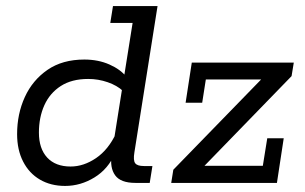

<svg xmlns="http://www.w3.org/2000/svg" viewBox="-20 -603 1006 633"><path d="M194.7 10Q147.3 10 111.6 -10.9Q75.9 -31.8 56.2 -70.4Q36.4 -108.9 36.4 -160.7Q36.4 -227.6 61.9 -283.1Q87.3 -338.7 136.6 -372.7Q185.8 -406.7 258.1 -406.7Q303.8 -406.7 340.7 -390.4Q377.6 -374.1 397 -349.3L387.1 -338.3L417.2 -527.4H343.6L352.5 -583H499.4L423.1 -100.7Q418.7 -74.2 425.7 -64.9Q432.7 -55.6 454.4 -55.6H482.5L473.6 0H426.4Q377.6 0 359.6 -25.1Q341.6 -50.2 348.2 -92.1L352 -116L360.1 -99Q337 -45.9 291.4 -18Q245.8 10 194.7 10ZM212.8 -54Q255.8 -54 296.7 -81.8Q337.5 -109.6 363 -164.2L355 -136.6L384.3 -321.3L385.3 -303.2Q366.1 -321.1 335.2 -331.9Q304.2 -342.7 270.7 -342.7Q216.6 -342.7 180.4 -319.4Q144.2 -296 126.2 -256Q108.3 -216.1 108.3 -165.8Q108.3 -113.1 135.6 -83.5Q163 -54 212.8 -54ZM544.5 0 551.4 -43.4 863.4 -364.1 876.5 -341H658.6L646.6 -264.2H591.9L612.3 -396.7H948.6L941.3 -352.1L629.3 -30.8L619.5 -56.3H846.5L861.1 -147.1H915.4L893 0Z"/></svg>

Font: Rokkitt SemiBold
Style: Italic
Weight: 600
Italic angle: -9°
Designer: Vernon Adams
Foundry: Vernon Adams
Version: Version 3.103